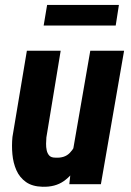

<svg xmlns="http://www.w3.org/2000/svg" viewBox="-20 -729 518 760"><path d="M269 -134.3 337.4 -528.3H471.2L379.4 0H254.4ZM298.8 -237.8 331.1 -239.3Q327.1 -199.2 316.7 -155.3Q306.2 -111.3 285.9 -73.2Q265.6 -35.2 231.9 -11.7Q198.2 11.7 148.4 10.3Q107.9 9.3 82.8 -8.5Q57.6 -26.4 44.9 -55.2Q32.2 -84 29.1 -118.4Q25.9 -152.8 29.3 -187L86.4 -528.3H220.2L163.6 -185.1Q162.6 -173.8 162.4 -160.4Q162.1 -147 164.8 -134.3Q167.5 -121.6 175 -113.3Q182.6 -105 198.7 -105Q235.8 -102.5 256.3 -123.8Q276.9 -145 285.9 -176.8Q294.9 -208.5 298.8 -237.8ZM450.7 -709.5 438 -627.9H152.8L166.5 -709.5Z"/></svg>

Font: Roboto Condensed
Style: Bold Italic
Weight: 700
Italic angle: -12°
Designer: Christian Robertson
Foundry: Google
Version: Version 3.0